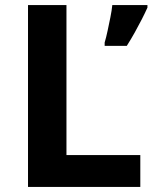

<svg xmlns="http://www.w3.org/2000/svg" viewBox="-20 -734 605 754"><path d="M90 0V-714H241V-125H531V0ZM559 -704Q549 -682 536.5 -657.5Q524 -633 509.5 -607Q495 -581 478 -554H391V-567Q397 -587 402.5 -613Q408 -639 413.5 -666Q419 -693 421 -714H559Z"/></svg>

Font: Noto Sans Bassa Vah
Style: Regular
Weight: 400
Designer: Monotype Design Team
Foundry: Monotype Imaging Inc.
Version: Version 2.002